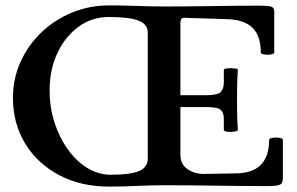

<svg xmlns="http://www.w3.org/2000/svg" viewBox="-20 -687 1102 712"><path d="M384 5Q280 5 199.5 -37.5Q119 -80 73.5 -154.5Q28 -229 28 -324Q28 -394 55.5 -456Q83 -518 132 -565.5Q181 -613 246 -640Q311 -667 385 -667Q435 -667 486 -665Q537 -663 588 -663Q678 -663 766.5 -664.5Q855 -666 945 -666Q974 -666 985.5 -662.5Q997 -659 997 -644V-493Q997 -487 984.5 -485Q972 -483 959.5 -485Q947 -487 947 -493Q947 -554 916.5 -584Q886 -614 822 -616L664 -621Q649 -622 649 -601V-334H746Q787 -334 798.5 -346Q810 -358 810 -381V-428Q810 -432 823 -433.5Q836 -435 849 -433.5Q862 -432 862 -428Q860 -400 859.5 -372.5Q859 -345 859 -317Q859 -289 859.5 -261Q860 -233 862 -206Q862 -201 849 -199Q836 -197 823 -198.5Q810 -200 810 -206V-248Q810 -269 798.5 -279.5Q787 -290 746 -290H649V-113Q649 -78 675 -60Q701 -42 736 -42L854 -44Q978 -45 978 -168Q978 -174 990.5 -176Q1003 -178 1016 -176Q1029 -174 1029 -168V-26Q1029 -6 1016.5 -1.5Q1004 3 972 3Q876 3 780 1.5Q684 0 588 0Q537 0 485.5 2.5Q434 5 384 5ZM391 -39Q464 -39 496 -53Q528 -67 528 -99V-567Q528 -597 494 -610.5Q460 -624 383 -624Q321 -624 271.5 -588Q222 -552 193 -490.5Q164 -429 164 -352Q164 -289 182 -233Q200 -177 231.5 -133Q263 -89 304 -64Q345 -39 391 -39Z"/></svg>

Font: Junicode SmExp
Style: Bold
Weight: 700
Width: 6
Designer: Peter S. Baker
Version: Version 2.205; ttfautohint (v1.8.4)